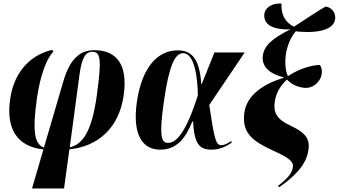

<svg xmlns="http://www.w3.org/2000/svg" viewBox="-20 -831 1904 1079"><path d="M160 228H340L370 8C528 -7 649 -110 675 -295C699 -462 640 -549 510 -549C432 -549 374 -504 336 -374L227 -2C171 -21 163 -100 187 -276C207 -416 245 -506 280 -541L273 -551C136 -518 56 -411 37 -273C14 -114 70 -8 224 9ZM427 -413C440 -505 460 -540 498 -540C545 -540 553 -502 523 -287C494 -84 441 -19 372 -3Z M879 10C972 10 1021 -51 1061 -148H1065C1072 -20 1102 10 1169 10C1215 10 1252 -8 1283 -30L1279 -38C1259 -25 1240 -15 1224 -15C1192 -15 1185 -49 1156 -241L1355 -536H1185L1114 -359H1111C1101 -515 1047 -548 978 -548C867 -548 777 -454 749 -257C722 -65 787 10 879 10ZM925 -28C887 -28 872 -62 902 -267C931 -469 965 -532 1009 -532C1051 -532 1088 -471 1092 -296C1026 -87 971 -28 925 -28Z M1549 221C1630 165 1695 102 1711 25C1726 -46 1703 -83 1612 -125C1532 -162 1516 -201 1524 -258C1531 -312 1560 -354 1593 -384C1625 -348 1673 -337 1700 -337C1741 -337 1779 -371 1787 -410C1792 -438 1786 -456 1777 -466C1738 -465 1669 -450 1598 -403C1581 -439 1581 -492 1588 -535C1597 -580 1614 -622 1642 -655C1782 -640 1862 -670 1864 -730C1865 -769 1835 -792 1809 -794C1762 -767 1702 -726 1632 -681C1567 -713 1560 -772 1562 -811C1510 -815 1465 -788 1465 -744C1465 -699 1501 -663 1612 -666C1508 -615 1463 -572 1457 -517C1451 -463 1483 -420 1575 -396V-394C1449 -356 1365 -290 1353 -196C1338 -83 1401 -37 1514 15C1610 58 1633 80 1625 114C1619 144 1596 172 1542 214Z"/></svg>

Font: Noto Serif Display Condensed ExtraBold
Style: Italic
Weight: 800
Width: 3
Italic angle: -12°
Designer: Monotype Design Team
Foundry: Monotype Imaging Inc.
Version: Version 2.009